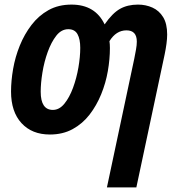

<svg xmlns="http://www.w3.org/2000/svg" viewBox="-20 -575 777 835"><path d="M564 -320Q568 -340 571.5 -359.5Q575 -379 575 -394Q575 -443 530 -443Q485 -443 456 -396Q458 -383 458 -366Q458 -318 449 -266Q440 -214 420 -165Q400 -116 369.5 -76.5Q339 -37 296 -13.5Q253 10 197 10Q119 10 73.5 -39.5Q28 -89 28 -177Q28 -223 37 -275Q46 -327 66 -376.5Q86 -426 117 -466.5Q148 -507 191 -531Q234 -555 291 -555Q394 -555 435 -469Q469 -518 502 -536.5Q535 -555 580 -555Q614 -555 643 -542Q672 -529 689.5 -500.5Q707 -472 707 -425Q707 -407 704 -384.5Q701 -362 696 -338L573 240H445ZM210 -97Q238 -97 260 -124Q282 -151 297.5 -193Q313 -235 321 -281.5Q329 -328 329 -367Q329 -405 317 -426.5Q305 -448 277 -448Q247 -448 225 -420Q203 -392 187.5 -349Q172 -306 164.5 -259.5Q157 -213 157 -176Q157 -97 210 -97Z"/></svg>

Font: Noto Sans Condensed
Style: Bold Italic
Weight: 700
Width: 3
Italic angle: -12°
Designer: Monotype Design Team
Foundry: Monotype Imaging Inc.
Version: Version 2.013; ttfautohint (v1.8.4.7-5d5b)